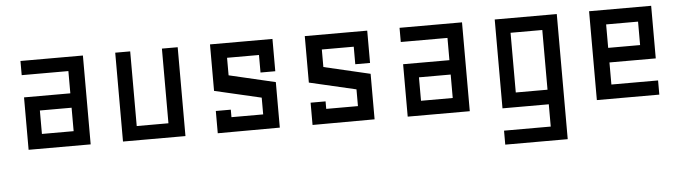

<svg xmlns="http://www.w3.org/2000/svg" viewBox="-42 -604 3373 948"><g transform="rotate(-5 1644.0 -130.0)"><path d="M311.5 -259.8V-370.1H80.1V-440.4H389.6V0H82V-259.8ZM311.5 -188.5H154.3V-72.3H311.5Z M859.4 -440.4V0H549.8V-440.4H624V-70.3H781.2V-440.4Z M1093.8 -73.2V-110.4H1019.5V0L1327.1 -1V-226.6L1097.7 -280.3V-367.2H1255.9V-280.3H1329.1V-440.4H1019.5V-210L1251 -156.2V-73.2Z M1563.5 -73.2V-110.4H1489.3V0L1796.9 -1V-226.6L1567.4 -280.3V-367.2H1725.6V-280.3H1798.8V-440.4H1489.3V-210L1720.7 -156.2V-73.2Z M2190.4 -259.8V-370.1H1959V-440.4H2268.6V0H1960.9V-259.8ZM2190.4 -188.5H2033.2V-72.3H2190.4Z M2660.2 0V110.4H2428.7V179.7H2738.3V-440.4H2430.7V0ZM2660.2 -72.3H2502.9V-368.2H2660.2Z M2976.6 -179.7V-70.3H3208V0H2898.4V-440.4H3206.1V-179.7ZM2976.6 -252H3134.8V-368.2H2976.6Z"/></g></svg>

Font: Geo
Style: Regular
Weight: 500
Version: Version 001.2